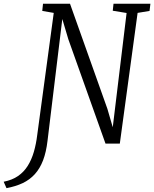

<svg xmlns="http://www.w3.org/2000/svg" viewBox="-128 -763 820 1020"><path d="M-93.5 236.5 -108.5 202.5Q-63 193.5 -32 172Q-1 150.5 19.2 118.2Q39.5 86 51.8 44Q64 2 70 -47.5L157.5 -694.5L96.5 -705L100.5 -743H244L442.5 -185L471 -87L544.5 -694L471 -706L475 -743H671L666.5 -705L603 -694.5L508.5 0H432.5L235 -554.5L203 -662L124.5 -15.5Q117.5 45 100.8 88.8Q84 132.5 57 162.2Q30 192 -7.5 209.8Q-45 227.5 -93.5 236.5Z"/></svg>

Font: Merriweather 24pt SemiCondensed Light
Style: Italic
Weight: 300
Width: 4
Italic angle: -7.8°
Designer: Eben Sorkin
Foundry: Eben Sorkin
Version: Version 2.101